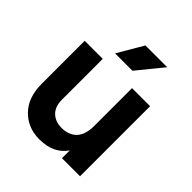

<svg xmlns="http://www.w3.org/2000/svg" viewBox="-196 -828 969 969"><g transform="rotate(45 288.5 -343.0)"><path d="M439.5 -700.2Q411.1 -666 328.1 -563.5Q296.9 -563.5 204.1 -563.5Q223.6 -597.7 284.2 -700.2Q322.3 -700.2 439.5 -700.2ZM388.7 -500Q420.9 -500 517.6 -500Q517.6 -375 517.6 0Q485.4 0 388.7 0Q388.7 -13.7 388.7 -55.7Q341.8 13.7 240.2 13.7Q158.2 13.7 104.5 -41Q50.8 -95.7 50.8 -193.4Q50.8 -294.9 50.8 -500Q83 -500 179.7 -500Q179.7 -427.7 179.7 -209Q179.7 -159.2 207 -132.8Q234.4 -106.4 279.3 -106.4Q329.1 -106.4 359.4 -136.7Q388.7 -168 388.7 -230.5Q388.7 -320.3 388.7 -500Z"/></g></svg>

Font: LeFont
Style: Regular
Weight: 700
Designer: Leryon MEDIA
Version: Version 1.0